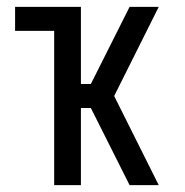

<svg xmlns="http://www.w3.org/2000/svg" viewBox="-20 -540 540 560"><path d="M138 0V-450H24V-520H216V-295H245L358 -520H443L313 -260L443 0H358L245 -225H216V0Z"/></svg>

Font: Iosevka www.saffi
Style: Regular
Weight: 400
Monospace: yes
Designer: Belleve Invis
Foundry: Belleve Invis
Version: Version 22.0.2; ttfautohint (v1.8.3)